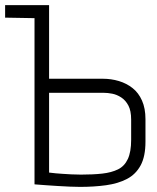

<svg xmlns="http://www.w3.org/2000/svg" viewBox="-20 -720 616 751"><path d="M0 -700V-651L115 -649H144V-700ZM382 -412H172V-700H115V1Q114 1 127 2Q140 3 160.5 4.5Q181 6 205.5 7.5Q230 9 253 10Q276 11 293 11Q348 11 395 4.5Q442 -2 476.5 -20Q511 -38 530 -73Q549 -108 549 -166V-254Q549 -296 535.5 -326.5Q522 -357 498.5 -375.5Q475 -394 445 -403Q415 -412 382 -412ZM493 -173Q493 -126 480 -98Q467 -70 441.5 -57.5Q416 -45 380 -41Q344 -37 297 -37Q277 -37 259 -38Q241 -39 225.5 -40Q210 -41 199 -42Q188 -43 181 -44Q174 -45 172 -45V-357H386Q401 -357 419 -353.5Q437 -350 454 -339Q471 -328 482 -307.5Q493 -287 493 -252Z"/></svg>

Font: AdventPro_ExpandedRegular
Style: ExpandedRegular
Weight: 400
Width: 7
Designer: VivaRado, Andreas Kalpakidis
Foundry: VivaRado, Andreas Kalpakidis
Version: Version 3.000